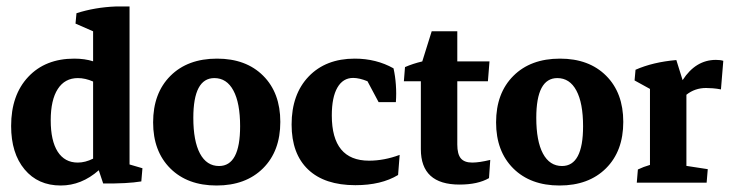

<svg xmlns="http://www.w3.org/2000/svg" viewBox="-20 -568 2279 597"><path d="M168.9 8.8Q98.1 8.8 56.4 -41.3Q14.6 -91.3 14.6 -176.3Q14.6 -272.5 67.9 -329.1Q121.1 -385.7 210.9 -385.7Q243.7 -385.7 269.5 -377.4V-470.7L214.8 -494.6L217.8 -526.9Q275.4 -545.4 340.8 -547.9H382.8V-56.6L422.9 -44.9L419.4 -3.9Q375.5 3.4 300.8 2.4L287.1 -38.6Q233.4 8.8 168.9 8.8ZM137.7 -193.8Q137.7 -130.4 159.4 -96.4Q181.2 -62.5 221.7 -62.5Q245.1 -62.5 269.5 -74.7V-314.5Q245.1 -325.2 222.2 -325.2Q181.6 -325.2 159.7 -291.3Q137.7 -257.3 137.7 -193.8Z M653.3 8.8Q563 8.8 509.5 -44.4Q456.1 -97.7 456.1 -187.5Q456.1 -278.3 509.8 -332Q563.5 -385.7 654.8 -385.7Q745.1 -385.7 798.3 -332.5Q851.6 -279.3 851.6 -189Q851.6 -98.1 797.9 -44.7Q744.1 8.8 653.3 8.8ZM661.1 -51.8Q726.6 -51.8 726.6 -175.3Q726.6 -247.6 705.8 -286.4Q685.1 -325.2 646.5 -325.2Q581.1 -325.2 581.1 -201.7Q581.1 -129.4 601.8 -90.6Q622.6 -51.8 661.1 -51.8Z M1085 7.8Q989.3 7.8 938 -41Q886.7 -89.8 886.7 -180.7Q886.7 -274.9 939.9 -330.3Q993.2 -385.7 1083 -385.7Q1149.9 -385.7 1203.6 -355.5Q1209 -331.5 1210.9 -304.4Q1212.9 -277.3 1210.9 -250.5H1157.2L1122.6 -315.4Q1097.2 -325.7 1078.1 -325.7Q1046.4 -325.7 1029.1 -295.7Q1011.7 -265.6 1011.7 -209Q1011.7 -68.4 1127.4 -68.4Q1174.3 -68.4 1222.7 -86.4L1217.8 -23.9Q1165.5 7.8 1085 7.8Z M1408.7 5.9Q1288.6 5.9 1288.6 -104V-315.4H1235.8L1239.3 -359.4Q1263.7 -370.1 1293 -377L1322.3 -470.7H1401.9V-377H1502L1497.1 -315.4H1401.9V-118.7Q1401.9 -88.9 1412.8 -75.7Q1423.8 -62.5 1448.2 -62.5Q1470.2 -62.5 1504.4 -70.8L1500.5 -14.2Q1465.8 5.9 1408.7 5.9Z M1719.7 8.8Q1629.4 8.8 1575.9 -44.4Q1522.5 -97.7 1522.5 -187.5Q1522.5 -278.3 1576.2 -332Q1629.9 -385.7 1721.2 -385.7Q1811.5 -385.7 1864.7 -332.5Q1918 -279.3 1918 -189Q1918 -98.1 1864.3 -44.7Q1810.5 8.8 1719.7 8.8ZM1727.5 -51.8Q1793 -51.8 1793 -175.3Q1793 -247.6 1772.2 -286.4Q1751.5 -325.2 1712.9 -325.2Q1647.5 -325.2 1647.5 -201.7Q1647.5 -129.4 1668.2 -90.6Q1689 -51.8 1727.5 -51.8Z M1960 0 1963.4 -41Q1980.5 -49.3 2001 -55.2V-291.5L1953.1 -317.9L1956.1 -351.1Q2010.3 -375 2083 -381.3L2102.5 -318.8Q2143.1 -381.8 2206.1 -381.8Q2220.2 -381.8 2229 -378.9L2221.7 -290Q2209 -292.5 2196.3 -293.5Q2183.6 -294.4 2175.3 -294.4Q2140.6 -294.4 2114.3 -273.4V-52.2L2180.7 -42L2177.2 0Z"/></svg>

Font: Markazi Text
Style: Bold
Weight: 700
Designer: Borna Izadpanah (Arabic designer), Fiona Ross (Arabic design director) and Florian Runge (Latin designer)
Foundry: Borna Izadpanah and Florian Runge
Version: Version 1.001; ttfautohint (v1.8.3)